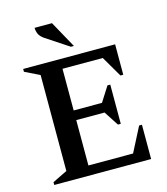

<svg xmlns="http://www.w3.org/2000/svg" viewBox="-125 -958 918 1055"><g transform="rotate(-15 334.5 -431.0)"><path d="M52 0V-16L136 -57V-603L52 -644V-660H575V-487H559L490 -605H261V-368H422L476 -453H492V-230H476L422 -313H261V-55H515L587 -195H603V0ZM337 -710 208 -795Q185 -811 178 -828Q171 -845 171 -862H270L354 -710Z"/></g></svg>

Font: Spectral SC SemiBold
Style: Regular
Weight: 600
Designer: Jean-Baptiste Levee
Foundry: Production Type
Version: Version 2.001